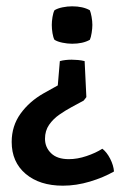

<svg xmlns="http://www.w3.org/2000/svg" viewBox="-20 -579 396 608"><path d="M208.5 -440.5Q193.5 -440.5 177.8 -443.8Q162 -447 152.5 -453Q148.5 -460 146.2 -474Q144 -488 144 -500Q144 -511 146.2 -525Q148.5 -539 152.5 -546.5Q162 -552.5 177.8 -555.8Q193.5 -559 208.5 -559Q242.5 -559 264.5 -546.5Q267.5 -539.5 270 -525.8Q272.5 -512 272.5 -500Q272.5 -489 270.2 -474.8Q268 -460.5 264.5 -453Q242.5 -440.5 208.5 -440.5ZM341 -36Q308 -17 264.8 -4Q221.5 9 179 9Q105.5 9 61.2 -28.5Q17 -66 17 -129.5Q17 -180 45 -219Q73 -258 119 -284L163 -308.5L169.5 -385.5Q178.5 -388 188.2 -389Q198 -390 207 -390Q216 -390 227 -389Q238 -388 248 -385.5L253.5 -271.5L245 -260.5L207 -240Q187.5 -229.5 168 -216Q148.5 -202.5 135.5 -183.8Q122.5 -165 122.5 -139.5Q122.5 -112.5 141.8 -93.8Q161 -75 198 -75Q225 -75 254 -84.8Q283 -94.5 304 -108Q318 -97.5 328.8 -76.5Q339.5 -55.5 341 -36Z"/></svg>

Font: Signika SC
Style: Regular
Weight: 400
Designer: Anna Giedryś
Foundry: Anna Giedryś
Version: Version 2.000; ttfautohint (v1.8.3) -l 8 -r 50 -G 200 -x 9 -